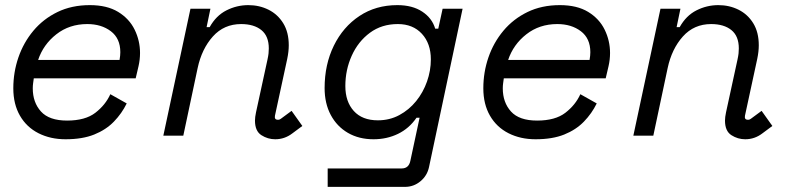

<svg xmlns="http://www.w3.org/2000/svg" viewBox="-20 -530 3100 750"><path d="M236 14Q177 14 130.5 -9.5Q84 -33 58 -78Q32 -123 32 -185Q32 -248 52 -306Q72 -364 110.5 -410Q149 -456 204.5 -483Q260 -510 331 -510Q398 -510 441.5 -483.5Q485 -457 506 -414Q527 -371 527 -323Q527 -297 521 -271L510 -224H112Q111 -216 109.5 -206Q108 -196 108 -185Q108 -130 140 -94.5Q172 -59 242 -59Q313 -59 352.5 -89.5Q392 -120 411 -162L475 -126Q456 -87 425 -55Q394 -23 348 -4.5Q302 14 236 14ZM129 -296H447Q450 -313 450 -326Q450 -380 413 -408Q376 -436 321 -436Q251 -436 200 -396Q149 -356 129 -296Z M1055 14Q1026 14 1001 -2Q976 -18 976 -59Q976 -72 980 -91L1025 -298Q1028 -312 1029 -321.5Q1030 -331 1030 -341Q1030 -389 1001 -412.5Q972 -436 922 -436Q855 -436 811.5 -387.5Q768 -339 752 -264L696 0H618L724 -496H802L787 -424H799Q824 -469 864.5 -489.5Q905 -510 950 -510Q993 -510 1029 -492Q1065 -474 1086.5 -439Q1108 -404 1108 -353Q1108 -329 1102 -300L1054 -78Q1051 -62 1066 -62Q1072 -62 1077 -66L1119 -97L1161 -38L1122 -9Q1092 14 1055 14Z M1260 200V128H1549Q1577 128 1583 98L1619 -70H1607Q1578 -28 1534.5 -7Q1491 14 1439 14Q1382 14 1339 -11Q1296 -36 1272 -81Q1248 -126 1248 -186Q1248 -278 1284 -351.5Q1320 -425 1384 -467.5Q1448 -510 1532 -510Q1591 -510 1629.5 -484.5Q1668 -459 1680 -418H1692L1709 -496H1787L1656 122Q1649 156 1622.5 178Q1596 200 1562 200ZM1456 -60Q1502 -60 1540 -80.5Q1578 -101 1605.5 -135Q1633 -169 1648 -211.5Q1663 -254 1663 -298Q1663 -360 1628 -398Q1593 -436 1534 -436Q1471 -436 1425 -402Q1379 -368 1354 -312.5Q1329 -257 1329 -194Q1329 -133 1362 -96.5Q1395 -60 1456 -60Z M2072 14Q2013 14 1966.5 -9.5Q1920 -33 1894 -78Q1868 -123 1868 -185Q1868 -248 1888 -306Q1908 -364 1946.5 -410Q1985 -456 2040.5 -483Q2096 -510 2167 -510Q2234 -510 2277.5 -483.5Q2321 -457 2342 -414Q2363 -371 2363 -323Q2363 -297 2357 -271L2346 -224H1948Q1947 -216 1945.5 -206Q1944 -196 1944 -185Q1944 -130 1976 -94.5Q2008 -59 2078 -59Q2149 -59 2188.5 -89.5Q2228 -120 2247 -162L2311 -126Q2292 -87 2261 -55Q2230 -23 2184 -4.5Q2138 14 2072 14ZM1965 -296H2283Q2286 -313 2286 -326Q2286 -380 2249 -408Q2212 -436 2157 -436Q2087 -436 2036 -396Q1985 -356 1965 -296Z M2891 14Q2862 14 2837 -2Q2812 -18 2812 -59Q2812 -72 2816 -91L2861 -298Q2864 -312 2865 -321.5Q2866 -331 2866 -341Q2866 -389 2837 -412.5Q2808 -436 2758 -436Q2691 -436 2647.5 -387.5Q2604 -339 2588 -264L2532 0H2454L2560 -496H2638L2623 -424H2635Q2660 -469 2700.5 -489.5Q2741 -510 2786 -510Q2829 -510 2865 -492Q2901 -474 2922.5 -439Q2944 -404 2944 -353Q2944 -329 2938 -300L2890 -78Q2887 -62 2902 -62Q2908 -62 2913 -66L2955 -97L2997 -38L2958 -9Q2928 14 2891 14Z"/></svg>

Font: Space Mono
Style: Italic
Weight: 400
Italic angle: -12°
Monospace: yes
Designer: Colophon Foundry + Benjamin Critton
Foundry: Colophon Foundry & Benjamin Critton
Version: Version 1.003; ttfautohint (v1.8.4.7-5d5b)